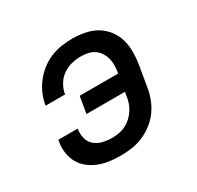

<svg xmlns="http://www.w3.org/2000/svg" viewBox="-121 -669 842 819"><g transform="rotate(-30 300.0 -260.0)"><path d="M254 8Q227 8 200.5 4.5Q174 1 149.5 -8.5Q125 -18 104.5 -34Q84 -50 71.5 -72Q59 -94 55 -121Q51 -148 56 -175L57 -184H153L152 -179Q149 -156 155 -134.5Q161 -113 178 -99.5Q195 -86 216.5 -81Q238 -76 261 -76Q278 -76 295 -79Q312 -82 328 -90Q344 -98 357.5 -110.5Q371 -123 380.5 -138Q390 -153 395.5 -169.5Q401 -186 403 -203L406 -219H216L230 -301H420V-303Q423 -321 423.5 -338.5Q424 -356 419.5 -373Q415 -390 406 -404Q397 -418 383 -427.5Q369 -437 352 -440.5Q335 -444 317 -444Q294 -444 270.5 -438Q247 -432 227 -417.5Q207 -403 194.5 -381Q182 -359 179 -337H83Q87 -364 98 -390Q109 -416 126.5 -439Q144 -462 167 -480Q190 -498 216.5 -509Q243 -520 270 -524Q297 -528 324 -528Q355 -528 385.5 -522Q416 -516 441 -501.5Q466 -487 484.5 -463.5Q503 -440 511.5 -411.5Q520 -383 520 -351.5Q520 -320 515 -289L498 -189Q494 -162 484 -135Q474 -108 457 -84Q440 -60 416 -41.5Q392 -23 365 -11.5Q338 0 310 4Q282 8 254 8Z"/></g></svg>

Font: Iosevka Md Ex Obl
Style: Regular
Weight: 500
Width: 7
Italic angle: -9°
Monospace: yes
Designer: Belleve Invis
Foundry: Belleve Invis
Version: Version 32.5.0; ttfautohint (v1.8.4)